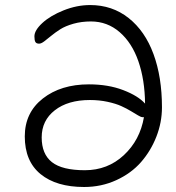

<svg xmlns="http://www.w3.org/2000/svg" viewBox="-20 -748 695 760"><path d="M313 -7.8Q203.1 -7.8 140.6 -58.8Q78.1 -109.9 78.1 -208Q78.1 -302.2 149.7 -358.2Q221.2 -414.1 332 -414.1Q408.2 -414.1 467.5 -391.4Q526.9 -368.7 554.2 -337.9Q553.2 -432.1 527.8 -505.4Q502.4 -578.6 453.6 -620.8Q404.8 -663.1 339.8 -663.1Q302.7 -663.1 270.8 -654.1Q238.8 -645 218.5 -632.1Q198.2 -619.1 182.6 -606.2Q167 -593.3 155 -584.2Q143.1 -575.2 134.8 -575.2Q124 -575.2 120.1 -581.8Q116.2 -588.4 116.2 -604Q116.2 -627.9 147.7 -657Q179.2 -686 231.7 -707Q284.2 -728 336.9 -728Q424.3 -728 489.3 -676.5Q554.2 -625 587.6 -533.9Q621.1 -442.9 621.1 -323.2Q621.1 -263.7 599.1 -207.3Q577.1 -150.9 538.3 -106.4Q499.5 -62 440.4 -34.9Q381.3 -7.8 313 -7.8ZM145 -204.1Q145 -138.2 185.5 -106.2Q226.1 -74.2 315.9 -74.2Q406.2 -74.2 470.2 -133.8Q534.2 -193.4 549.8 -284.2H543.9Q538.1 -284.2 526.4 -291.3Q514.6 -298.3 498 -308.3Q481.4 -318.4 460 -328.1Q438.5 -337.9 405.8 -345Q373 -352.1 335.9 -352.1Q249 -352.1 197 -311.5Q145 -271 145 -204.1Z"/></svg>

Font: Shantell Sans Irregular Bouncy
Style: Regular
Weight: 300
Designer: Stephen Nixon, Anya Danilova, Shantell Martin
Foundry: Arrow Type
Version: Version 1.006;[9816181b4]